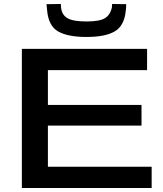

<svg xmlns="http://www.w3.org/2000/svg" viewBox="-20 -946 820 966"><path d="M90 0V-700H720V-593H221V-418H692V-314H221V-107H743V0ZM415 -760Q322 -760 273 -787.5Q224 -815 217 -894Q215 -907 214 -925L286 -926Q286 -922 286.5 -917.5Q287 -913 287 -909Q291 -871 319.5 -854.5Q348 -838 415 -838Q481 -838 508 -854.5Q535 -871 543 -909Q544 -918 544 -926L615 -925Q615 -908 613 -894Q606 -817 558 -788.5Q510 -760 415 -760Z"/></svg>

Font: Georama Extended Medium
Style: Regular
Weight: 500
Width: 7
Designer: Jean-Baptiste Levee
Foundry: Production Type
Version: Version 1.000